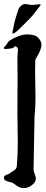

<svg xmlns="http://www.w3.org/2000/svg" viewBox="-20 -955 235 975"><path d="M143.6 -929.7Q148.4 -929.7 162.1 -931.6Q175.8 -933.6 179.7 -933.6Q186.5 -933.6 186.5 -930.7L184.6 -926.8Q146.5 -875 127 -856.4Q122.1 -851.6 111.3 -840.8Q100.6 -830.1 91.8 -821.3Q83 -812.5 73.2 -803.2Q63.5 -793.9 56.2 -789.1Q48.8 -784.2 45.9 -784.2Q43 -784.2 43 -788.1Q43 -792 43.9 -794.9Q46.9 -808.6 49.8 -823.7Q52.7 -838.9 55.7 -850.6Q58.6 -862.3 63.5 -876Q65.4 -880.9 68.4 -891.6Q71.3 -902.3 73.2 -907.2Q75.2 -912.1 80.1 -918.5Q85 -924.8 91.8 -929.7Q99.6 -934.6 109.4 -934.6Q114.3 -934.6 125.5 -932.1Q136.7 -929.7 143.6 -929.7ZM137.7 -11.7Q121.1 0 99.6 0Q87.9 0 78.1 -4.4Q68.4 -8.8 58.6 -16.6Q48.8 -24.4 47.9 -24.4Q42 -28.3 28.3 -31.2Q14.6 -34.2 7.3 -38.6Q0 -43 0 -53.7Q0 -59.6 4.9 -63Q9.8 -66.4 18.1 -69.3Q26.4 -72.3 30.3 -75.2Q34.2 -79.1 44.4 -85Q54.7 -90.8 59.6 -96.7Q64.5 -102.5 65.4 -111.3Q70.3 -169.9 70.3 -231.4Q70.3 -253.9 69.3 -301.8Q68.4 -349.6 68.4 -378.9V-392.6Q68.4 -427.7 68.8 -480Q69.3 -532.2 69.3 -556.6Q69.3 -585.9 68.8 -610.8Q68.4 -635.7 68.4 -649.9Q68.4 -664.1 68.4 -667Q68.4 -672.9 69.8 -684.1Q71.3 -695.3 71.3 -700.2Q71.3 -714.8 59.6 -719.7Q56.6 -721.7 52.2 -716.8Q47.9 -711.9 44.9 -710.9Q23.4 -706.1 8.8 -706.1Q0 -706.1 0 -710V-713.9Q12.7 -726.6 17.6 -735.8Q22.5 -745.1 30.3 -750Q81.1 -780.3 117.2 -780.3Q130.9 -780.3 147.5 -777.3Q173.8 -771.5 185.5 -747.1Q190.4 -739.3 190.4 -728.5Q190.4 -714.8 184.1 -699.2Q177.7 -683.6 168.5 -668Q159.2 -652.3 159.2 -651.4Q158.2 -631.8 158.2 -594.7Q158.2 -570.3 159.2 -526.4Q160.2 -482.4 160.2 -460Q160.2 -408.2 155.3 -363.3Q150.4 -99.6 150.4 -92.8Q150.4 -86.9 156.2 -71.8Q162.1 -56.6 162.1 -47.9Q162.1 -28.3 137.7 -11.7Z"/></svg>

Font: Isabella
Style: Medium
Weight: 500
Designer: John Stracke
Version: Version 001.202